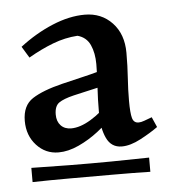

<svg xmlns="http://www.w3.org/2000/svg" viewBox="-38 -715 434 471"><g transform="rotate(-5 178.5 -480.0)"><path d="M24 -316Q65 -315 117 -314.5Q169 -314 221 -314.5Q273 -315 314 -316V-281Q273 -282 221 -282Q169 -282 117 -282Q65 -282 24 -281ZM187 -679Q228 -679 254.5 -651Q281 -623 281 -577Q281 -544 279 -515.5Q277 -487 277 -459Q277 -429 280.5 -416.5Q284 -404 296 -404Q302 -404 310 -407Q318 -410 329 -414L340 -389Q322 -376 296.5 -362.5Q271 -349 250 -349Q224 -349 212.5 -373.5Q201 -398 201 -434Q201 -469 203 -501Q205 -533 205 -556Q205 -583 196 -603Q187 -623 165 -629Q134 -627 104 -615.5Q74 -604 43 -586L26 -614Q65 -644 107 -661.5Q149 -679 187 -679ZM241 -547 213 -500Q191 -495 173.5 -491Q156 -487 143 -484Q118 -478 106.5 -470Q95 -462 95 -441Q95 -424 104.5 -414Q114 -404 130 -404Q152 -404 178.5 -420Q205 -436 229 -462L230 -424Q215 -407 192.5 -389.5Q170 -372 144 -360Q118 -348 94 -348Q62 -348 40 -372Q18 -396 18 -432Q18 -470 43.5 -486.5Q69 -503 118 -515Q142 -521 172.5 -528Q203 -535 241 -547Z"/></g></svg>

Font: Ruwudu Medium
Style: Regular
Weight: 500
Designer: Becca Hirsbrunner Spalinger
Foundry: SIL International
Version: Version 3.000